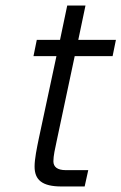

<svg xmlns="http://www.w3.org/2000/svg" viewBox="-20 -674 439 694"><path d="M202 0H286L299 -59H218C187 -59 173 -71 173 -91C173 -111 179 -137 185 -165L250 -471H387L399 -530H263L289 -654H223L197 -530H113L101 -471H184L120 -172C113 -138 105 -99 105 -72C105 -24 132 0 202 0Z"/></svg>

Font: Geist Light
Style: Italic
Weight: 300
Italic angle: -12°
Designer: Basement.studio, Andrés Briganti, Mateo Zaragoza
Foundry: Basement.studio, Vercel, Andrés Briganti, Guido Ferreyra, Mateo Zaragoza
Version: Version 1.500